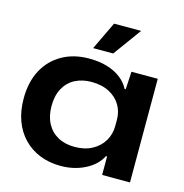

<svg xmlns="http://www.w3.org/2000/svg" viewBox="-110 -841 911 952"><g transform="rotate(15 345.5 -365.0)"><path d="M285 10Q226 10 177.5 -9.5Q129 -29 94 -65.5Q59 -102 40.5 -152.5Q22 -203 22 -266Q22 -351 55 -412.5Q88 -474 147.5 -507.5Q207 -541 285 -541Q338 -541 379 -528.5Q420 -516 449 -493.5Q478 -471 493 -441H499L504 -532H639V0H496V-95H490Q466 -47 410 -18.5Q354 10 285 10ZM327 -99Q380 -99 418 -120Q456 -141 476 -175.5Q496 -210 496 -252V-284Q496 -325 476 -358.5Q456 -392 418 -412Q380 -432 327 -432Q279 -432 242.5 -413Q206 -394 185.5 -356.5Q165 -319 165 -266Q165 -214 185 -176.5Q205 -139 241.5 -119Q278 -99 327 -99ZM290 -596 359 -740H498L393 -596Z"/></g></svg>

Font: Mona Sans Expanded SemiBold
Style: Regular
Weight: 600
Width: 7
Designer: Deni Anggara
Foundry: GitHub
Version: Version 2.000